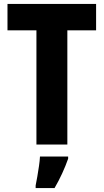

<svg xmlns="http://www.w3.org/2000/svg" viewBox="-20 -734 526 975"><path d="M322 0H165V-580H18V-714H468V-580H322ZM326 72Q313 109 295.5 147Q278 185 257 221H161V208Q165 189 169.5 162.5Q174 136 178 109Q182 82 183 61H326Z"/></svg>

Font: Noto Sans Sinhala Condensed ExtraBold
Style: Regular
Weight: 800
Width: 3
Designer: Jelle Bosma - Monotype Design Team
Foundry: Monotype Imaging Inc.
Version: Version 2.006; ttfautohint (v1.8.4.7-5d5b)